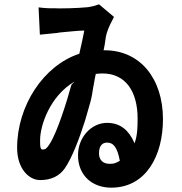

<svg xmlns="http://www.w3.org/2000/svg" viewBox="-20 -809 840 886"><path d="M474 -242C401 -242 340 -175 340 -93C340 3 408 57 493 57C655 57 732 -92 732 -259C732 -446 627 -577 463 -577H458C466 -609 466 -635 472 -654C480 -683 496 -711 506 -731L437 -789C421 -783 405 -779 387 -776C339 -771 256 -769 225 -771C211 -770 179 -772 158 -775L164 -649C186 -651 214 -654 244 -657L255 -659C299 -663 344 -668 369 -668C363 -639 356 -602 346 -561C179 -506 59 -319 59 -127C59 -30 114 22 165 22C217 22 254 3 279 -32C312 -80 345 -166 373 -254L376 -265L379 -275C385 -296 391 -317 397 -338C403 -360 407 -383 410 -405L412 -415C415 -433 418 -450 422 -468C433 -469 442 -470 453 -470C561 -470 615 -385 615 -262C615 -223 614 -185 602 -151L601 -147L599 -152C575 -206 537 -242 474 -242ZM165 -157C165 -159 165 -160 165 -162C165 -231 211 -366 323 -432C321 -427 311 -422 309 -416C289 -343 246 -203 210 -146C196 -124 190 -119 177 -119C166 -119 165 -132 165 -157ZM437 -98C437 -100 437 -101 437 -103C437 -133 450 -151 474 -151C505 -151 522 -126 533 -67C515 -57 508 -53 486 -53C454 -53 438 -72 437 -98Z"/></svg>

Font: Glow Sans TC Compressed
Style: Bold
Weight: 700
Width: 2
Designer: Ryoko NISHIZUKA (kana, bopomofo & ideographs); Paul D. Hunt (Latin, Greek & Cyrillic); Sandoll Communications, Soo-young
Version: Version 0.93